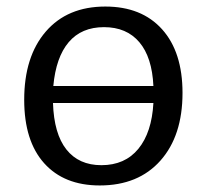

<svg xmlns="http://www.w3.org/2000/svg" viewBox="-20 -558 630 587"><path d="M538 -274Q538 -143 470.5 -67Q403 9 285 9Q176 9 115 -59Q54 -127 54 -253Q54 -385 120 -461.5Q186 -538 302 -538Q413 -538 475.5 -468.5Q538 -399 538 -274ZM143 -295H449Q445 -383 406 -429Q367 -475 298 -475Q229 -475 190 -429Q151 -383 143 -295ZM449 -243H142Q145 -149 183 -101Q221 -53 290 -53Q362 -53 403 -103Q444 -153 449 -243Z"/></svg>

Font: Bitter Pro
Style: Regular
Weight: 400
Designer: Sol Matas, and Bitter project Authors
Foundry: Sol Matas
Version: Version 1.010